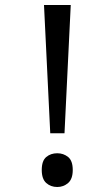

<svg xmlns="http://www.w3.org/2000/svg" viewBox="-20 -734 423 768"><path d="M181 -201 156 -714H263L238 -201ZM147 -54Q147 -91 165 -106Q183 -121 209 -121Q234 -121 252.5 -106Q271 -91 271 -54Q271 -18 252.5 -2Q234 14 209 14Q183 14 165 -2Q147 -18 147 -54Z"/></svg>

Font: uoriya85
Style: Book
Weight: 400
Designer: Jelle Bosma - Monotype Design Team
Foundry: Monotype Imaging Inc.
Version: Version 2.003